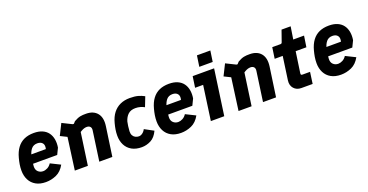

<svg xmlns="http://www.w3.org/2000/svg" viewBox="-32 -1355 3871 2020"><g transform="rotate(-20 1903.0 -345.0)"><path d="M231 10Q166 10 120.5 -15.5Q75 -41 51.5 -87Q28 -133 28 -192Q28 -227 33.5 -260.5Q39 -294 48 -327Q65 -392 97 -435Q129 -478 175.5 -499Q222 -520 284 -520Q340 -520 379.5 -502.5Q419 -485 442 -453.5Q465 -422 472.5 -379.5Q480 -337 472 -288L438 -218H139L151 -317H347Q358 -359 339.5 -382Q321 -405 282 -405Q239 -405 214.5 -375.5Q190 -346 179 -297Q174 -275 170.5 -249Q167 -223 165 -191Q163 -151 186 -129.5Q209 -108 242 -108Q265 -108 290.5 -121Q316 -134 334 -162L443 -108Q406 -41 349 -15.5Q292 10 231 10Z M556 0 617 -448 679 -323 532 -396 594 -520 701 -467Q712 -462 719 -470L735 -488Q775 -511 804 -517Q833 -523 873 -522Q954 -521 995 -470.5Q1036 -420 1023 -328L976 0H830L877 -333Q881 -360 868 -374.5Q855 -389 830 -389Q815 -389 800.5 -384.5Q786 -380 770 -371Q754 -362 734 -349L756 -381L702 0Z M1304 10Q1239 10 1193.5 -15.5Q1148 -41 1124.5 -87Q1101 -133 1101 -192Q1101 -227 1106.5 -260.5Q1112 -294 1121 -327Q1138 -392 1171 -434.5Q1204 -477 1251.5 -498.5Q1299 -520 1358 -520Q1414 -520 1450.5 -510Q1487 -500 1520 -482L1478 -374Q1459 -385 1433 -392.5Q1407 -400 1379 -400Q1326 -400 1296 -372Q1266 -344 1252 -297Q1247 -275 1243.5 -249Q1240 -223 1238 -191Q1237 -164 1247 -145.5Q1257 -127 1275 -117.5Q1293 -108 1315 -108Q1327 -108 1340 -114Q1353 -120 1365.5 -132Q1378 -144 1387 -162L1487 -108Q1456 -41 1406.5 -15.5Q1357 10 1304 10Z M1744 10Q1679 10 1633.5 -15.5Q1588 -41 1564.5 -87Q1541 -133 1541 -192Q1541 -227 1546.5 -260.5Q1552 -294 1561 -327Q1578 -392 1610 -435Q1642 -478 1688.5 -499Q1735 -520 1797 -520Q1853 -520 1892.5 -502.5Q1932 -485 1955 -453.5Q1978 -422 1985.5 -379.5Q1993 -337 1985 -288L1951 -218H1652L1664 -317H1860Q1871 -359 1852.5 -382Q1834 -405 1795 -405Q1752 -405 1727.5 -375.5Q1703 -346 1692 -297Q1687 -275 1683.5 -249Q1680 -223 1678 -191Q1676 -151 1699 -129.5Q1722 -108 1755 -108Q1778 -108 1803.5 -121Q1829 -134 1847 -162L1956 -108Q1919 -41 1862 -15.5Q1805 10 1744 10Z M2079 0 2133 -386H2043L2061 -510H2301L2229 0ZM2160 -578 2178 -700H2328L2310 -578Z M2389 0 2450 -448 2512 -323 2365 -396 2427 -520 2534 -467Q2545 -462 2552 -470L2568 -488Q2608 -511 2637 -517Q2666 -523 2706 -522Q2787 -521 2828 -470.5Q2869 -420 2856 -328L2809 0H2663L2710 -333Q2714 -360 2701 -374.5Q2688 -389 2663 -389Q2648 -389 2633.5 -384.5Q2619 -380 2603 -371Q2587 -362 2567 -349L2589 -381L2535 0Z M3093 -1Q3041 -1 3010.5 -35.5Q2980 -70 2987 -124L3024 -386H2934L2952 -510H3045Q3049 -510 3052.5 -511.5Q3056 -513 3058.5 -516Q3061 -519 3062 -522L3107 -650H3209L3187 -510H3308L3289 -386H3169L3135 -151Q3133 -138 3138 -134Q3143 -130 3154 -130H3237L3219 -1Z M3535 10Q3470 10 3424.5 -15.5Q3379 -41 3355.5 -87Q3332 -133 3332 -192Q3332 -227 3337.5 -260.5Q3343 -294 3352 -327Q3369 -392 3401 -435Q3433 -478 3479.5 -499Q3526 -520 3588 -520Q3644 -520 3683.5 -502.5Q3723 -485 3746 -453.5Q3769 -422 3776.5 -379.5Q3784 -337 3776 -288L3742 -218H3443L3455 -317H3651Q3662 -359 3643.5 -382Q3625 -405 3586 -405Q3543 -405 3518.5 -375.5Q3494 -346 3483 -297Q3478 -275 3474.5 -249Q3471 -223 3469 -191Q3467 -151 3490 -129.5Q3513 -108 3546 -108Q3569 -108 3594.5 -121Q3620 -134 3638 -162L3747 -108Q3710 -41 3653 -15.5Q3596 10 3535 10Z"/></g></svg>

Font: Finlandica
Style: Italic
Weight: 400
Italic angle: -8°
Designer: Niklas Ekholm, Juho Hiilivirta, Jaakko Suomalainen
Foundry: Helsinki Type Studio
Version: Version 1.064